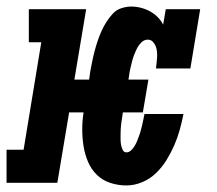

<svg xmlns="http://www.w3.org/2000/svg" viewBox="-42 -558 662 586"><path d="M344 8Q318 8 294 0Q270 -8 253 -25Q236 -42 226.5 -64.5Q217 -87 213 -112Q209 -137 209 -163Q209 -189 213 -215H169L133 0H-22V-101H30L84 -429H46V-530H221L185 -315H230L234 -343Q237 -358 240 -373Q243 -388 247 -403Q251 -418 256 -433Q261 -448 267.5 -462.5Q274 -477 282.5 -490.5Q291 -504 302 -516Q313 -528 328.5 -533Q344 -538 359 -538Q374 -538 389 -534Q404 -530 416.5 -523Q429 -516 439 -506Q449 -496 456 -483L464 -530H569L539 -349H434Q435 -358 436 -366.5Q437 -375 437.5 -384Q438 -393 437 -401.5Q436 -410 433 -417.5Q430 -425 424 -431Q418 -437 409 -437Q398 -437 389.5 -428.5Q381 -420 376 -410Q371 -400 367 -389.5Q363 -379 360.5 -368.5Q358 -358 355.5 -347.5Q353 -337 352 -327L350 -315H411L394 -215H333Q332 -206 330.5 -198Q329 -190 328 -181.5Q327 -173 326.5 -165Q326 -157 326 -148.5Q326 -140 326 -132Q326 -124 327.5 -116Q329 -108 332.5 -100.5Q336 -93 344 -93Q352 -93 358.5 -99.5Q365 -106 369.5 -113.5Q374 -121 377 -129Q380 -137 383 -145Q386 -153 388 -161Q390 -169 392 -177Q394 -185 395.5 -193Q397 -201 399 -210H518Q513 -185 506.5 -161.5Q500 -138 490 -115Q480 -92 466.5 -70Q453 -48 434.5 -30Q416 -12 392 -2Q368 8 344 8Z"/></svg>

Font: Iosevka Curly Slab ExObl
Style: Bold
Weight: 700
Width: 7
Italic angle: -9°
Monospace: yes
Designer: Belleve Invis
Foundry: Belleve Invis
Version: Version 11.0.0; ttfautohint (v1.8.3)